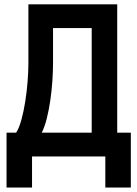

<svg xmlns="http://www.w3.org/2000/svg" viewBox="-20 -713 626 875"><path d="M9.8 141.6V-108.4H53.7Q67.4 -129.9 77.6 -167.5Q87.9 -205.1 95 -250Q102.1 -294.9 105.7 -340.6Q109.4 -386.2 109.4 -424.3V-693.4H514.2V-108.4H576.2V141.6H460V0H126V141.6ZM221.7 -427.2Q221.7 -390.1 218.8 -345.9Q215.8 -301.8 209.5 -257.3Q203.1 -212.9 193.4 -173.8Q183.6 -134.8 170.4 -108.4H397.9V-585H221.7Z"/></svg>

Font: Caskaydia Cove SemiBold
Style: Regular
Weight: 600
Monospace: yes
Designer: Aaron Bell
Foundry: Saja Typeworks
Version: Version 4.300; ttfautohint (v1.8.3)